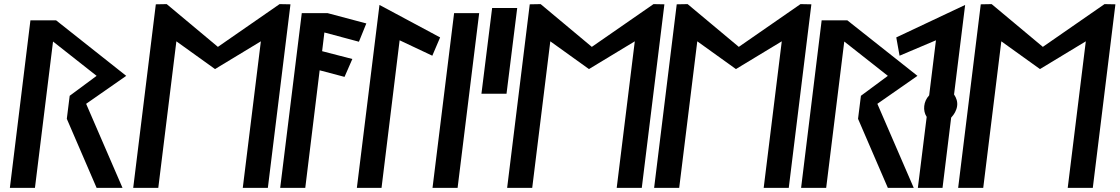

<svg xmlns="http://www.w3.org/2000/svg" viewBox="-20 -924 5446 934"><path d="M399 -419 594 -555 253 -825H128L28 -10H150L238 -722L450 -555L319 -458L305 -346L450 -10H576Z M1161 -10H1283L1393 -903L1340 -904L1040 -696L791 -904L738 -903L628 -10H750L838 -723L1026 -588L1249 -723Z M1343 -10H1465L1535 -582L1656 -550L1694 -637L1547 -675L1558 -766L1726 -721L1762 -810L1574 -860H1448Z M1836 -10 1924 -728 2083 -653 2121 -742 1826 -900 1716 -10Z M2206 -10 2311 -860H2189L2084 -10Z M2444 -468 2496 -885H2374L2322 -468Z M2980 -10H3102L3212 -903L3159 -904L2859 -696L2610 -904L2557 -903L2447 -10H2569L2657 -723L2845 -588L3068 -723Z M3695 -10H3817L3927 -903L3874 -904L3574 -696L3325 -904L3272 -903L3162 -10H3284L3372 -723L3560 -588L3783 -723Z M4248 -419 4443 -555 4102 -825H3977L3877 -10H3999L4087 -722L4299 -555L4168 -458L4154 -346L4299 -10H4425Z M4607 -352 4608 -353C4622 -368 4633 -387 4636 -408C4639 -429 4632 -448 4622 -463L4621 -464L4675 -900L4340 -742L4356 -653L4533 -728L4500 -460L4499 -459C4486 -445 4478 -427 4476 -408C4474 -389 4478 -371 4487 -357L4488 -356L4445 -10H4565Z M5174 -10H5296L5406 -903L5353 -904L5053 -696L4804 -904L4751 -903L4641 -10H4763L4851 -723L5039 -588L5262 -723Z"/></svg>

Font: Ny Stormning
Style: FinKur
Weight: 300
Designer: Robert Jablonski, Mew Too
Foundry: Cannot Into Space Fonts
Version: Version 0.90